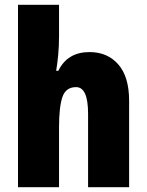

<svg xmlns="http://www.w3.org/2000/svg" viewBox="-20 -780 611 800"><path d="M226 -630Q226 -588 222.5 -551.5Q219 -515 214 -485H223Q261 -563 353 -563Q428 -563 473 -511.5Q518 -460 518 -360V0H347V-306Q347 -417 297 -417Q254 -417 240 -375.5Q226 -334 226 -250V0H55V-760H226Z"/></svg>

Font: Noto Sans Lao Looped Condensed Black
Style: Regular
Weight: 900
Width: 3
Designer: Mark Frömberg, Ben Mitchell
Foundry: The Fontpad Ltd
Version: Version 1.002; ttfautohint (v1.8.4.7-5d5b)